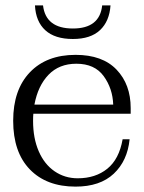

<svg xmlns="http://www.w3.org/2000/svg" viewBox="-20 -684 537 714"><path d="M110 -664H140Q150 -578 251 -578Q351 -578 360 -664H391Q387 -605 352 -572Q317 -539 251 -539Q184 -539 148.5 -571.5Q113 -604 110 -664ZM104 -261Q103 -252 103 -234Q103 -170 124 -121.5Q145 -73 183 -47Q221 -21 269 -21Q335 -21 379 -56.5Q423 -92 436 -166H462Q454 -86 403 -38Q352 10 261 10Q153 10 91 -54Q29 -118 29 -235Q29 -350 91 -415Q153 -480 261 -480Q361 -480 413.5 -425Q466 -370 466 -282V-261ZM108 -295H401Q399 -355 365.5 -401Q332 -447 264 -447Q200 -447 160.5 -406Q121 -365 108 -295Z"/></svg>

Font: Taviraj Light
Style: Regular
Weight: 300
Designer: Katatrad Team
Foundry: CadsonDemak
Version: Version 1.001